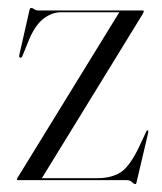

<svg xmlns="http://www.w3.org/2000/svg" viewBox="-20 -456 409 486"><path d="M341.5 -421 86 -5H226.5Q261.5 -5 284.8 -19.5Q308 -34 332 -84L350.5 -123.5Q352 -126.5 354.5 -126Q356 -125.5 355 -119.5L325.5 6Q324.5 10 322.5 10Q319 10 314.2 5Q309.5 0 301 0H25.5Q23 0 23 -2Q23 -4 25 -7L282 -425H134.5Q110 -425 88.2 -407.2Q66.5 -389.5 50.5 -348L37 -315Q35.5 -310 31.5 -310Q27.5 -310.5 29 -317.5L54.5 -430Q56 -436 59 -436Q62 -436 66.5 -432.8Q71 -429.5 78.5 -429.5H341Q344 -429.5 344 -427Q344 -426 341.5 -421Z"/></svg>

Font: Fraunces 144pt Light
Style: Regular
Weight: 300
Version: Version 1.000;[b76b70a41]